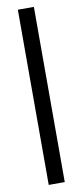

<svg xmlns="http://www.w3.org/2000/svg" viewBox="-99 -758 417 967"><g transform="rotate(-10 109.0 -275.0)"><path d="M68 -723H150V173H68Z"/></g></svg>

Font: Archivo Narrow Medium
Style: Italic
Weight: 500
Italic angle: -8°
Designer: Hector Gatti
Foundry: Omnibus-Type
Version: Version 2.001